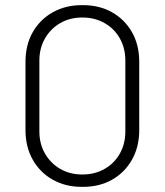

<svg xmlns="http://www.w3.org/2000/svg" viewBox="-20 -716 640 746"><path d="M297 10Q235 10 185.5 -17.5Q136 -45 107.5 -95Q79 -145 79 -211V-475Q79 -542 107.5 -591.5Q136 -641 185.5 -668.5Q235 -696 297 -696H303Q366 -696 415 -668.5Q464 -641 492.5 -591.5Q521 -542 521 -475V-211Q521 -145 492.5 -95Q464 -45 415 -17.5Q366 10 303 10ZM300 -38Q348 -38 386 -59.5Q424 -81 445.5 -119Q467 -157 467 -205V-481Q467 -529 445.5 -567Q424 -605 386 -626.5Q348 -648 300 -648Q252 -648 214.5 -626.5Q177 -605 155 -567Q133 -529 133 -481V-205Q133 -157 155 -119Q177 -81 214.5 -59.5Q252 -38 300 -38Z"/></svg>

Font: Chivo Mono Thin
Style: Regular
Weight: 250
Designer: Hector Gatti
Foundry: Omnibus-Type
Version: Version 1.008